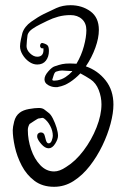

<svg xmlns="http://www.w3.org/2000/svg" viewBox="-20 -638 479 738"><path d="M188 80Q143 80 112.5 57Q82 34 63.5 -1.5Q45 -37 37 -74Q29 -111 29 -138Q29 -149 34.5 -171Q40 -193 56 -205Q69 -215 91.5 -219Q114 -223 129 -223Q143 -223 150.5 -217Q158 -211 166 -205Q175 -199 183.5 -182Q192 -165 197.5 -147Q203 -129 203 -116Q203 -103 192 -85.5Q181 -68 167 -68Q153 -68 139 -84Q125 -100 123 -111V-115Q123 -122 127.5 -125.5Q132 -129 137 -129Q149 -129 152 -116Q153 -111 156.5 -99Q160 -87 167 -87Q175 -87 179 -98Q183 -109 183 -116Q183 -135 173 -154Q163 -173 149 -183Q145 -185 143 -185Q140 -185 137 -184Q134 -183 130 -183Q126 -183 112 -173.5Q98 -164 93 -161V-160Q87 -150 87 -138Q87 -101 99.5 -64Q112 -27 135 -3Q158 21 188 21Q209 21 234 4Q270 -18 301 -59Q332 -100 351 -148Q370 -196 370 -237Q370 -265 359.5 -292Q349 -319 328 -333Q320 -338 309.5 -344.5Q299 -351 289 -356Q270 -336 248.5 -322Q227 -308 204 -304Q202 -303 199 -303Q196 -303 194 -303Q179 -303 165 -311Q151 -319 151 -333Q151 -347 165.5 -363.5Q180 -380 190 -383Q207 -389 219 -391.5Q231 -394 249 -394Q256 -394 262.5 -393.5Q269 -393 274 -393Q293 -425 302.5 -460.5Q312 -496 312 -522Q312 -549 295 -564.5Q278 -580 251 -580Q226 -580 204 -574Q182 -568 162 -558Q152 -553 135.5 -545Q119 -537 104.5 -527Q90 -517 86 -504Q85 -498 83.5 -483.5Q82 -469 82 -461Q82 -446 95.5 -433Q109 -420 123 -420Q145 -420 147 -442V-450Q147 -453 146 -452.5Q145 -452 141 -452Q134 -455 134 -462Q134 -467 137 -470.5Q140 -474 146 -472Q160 -468 164 -462Q168 -456 168 -442Q168 -420 156.5 -405Q145 -390 123 -390Q107 -390 92 -400.5Q77 -411 67 -427.5Q57 -444 57 -460Q57 -470 60.5 -487Q64 -504 66 -511Q74 -536 100 -554.5Q126 -573 148 -584Q172 -596 196.5 -607Q221 -618 251 -618Q295 -618 327.5 -594.5Q360 -571 360 -523Q360 -492 346.5 -454.5Q333 -417 310 -383Q356 -367 386 -329Q416 -291 416 -236Q416 -204 405 -162.5Q394 -121 373.5 -78.5Q353 -36 325 0Q297 36 262.5 58Q228 80 188 80ZM188 -328Q191 -328 194.5 -328.5Q198 -329 200 -329Q217 -332 231.5 -341.5Q246 -351 258 -364L256 -365H251Q242 -365 234.5 -366Q227 -367 219 -367Q208 -367 197 -363Q191 -362 187 -351Q183 -340 181 -332Q181 -328 188 -328Z"/></svg>

Font: Ruge Boogie
Style: Regular
Weight: 400
Designer: Robert E. Leuschke
Foundry: Robert E. Leuschke
Version: Version 1.010; ttfautohint (v1.8.3)